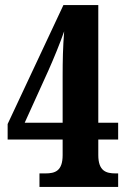

<svg xmlns="http://www.w3.org/2000/svg" viewBox="-20 -734 501 754"><path d="M135 0H444V-53H434C397 -53 366 -62 366 -125V-186H444V-252H366V-714H229L10 -247V-186H226V-125C226 -62 196 -53 158 -53H135ZM77 -252 170 -457C191 -504 216 -565 232 -611C227 -549 226 -494 226 -436V-252Z"/></svg>

Font: Noto Serif Georgian ExtraCondensed ExtraBold
Style: Regular
Weight: 800
Width: 2
Designer: Monotype Design Team, Akaki Razmadze
Foundry: Google LLC
Version: Version 2.003